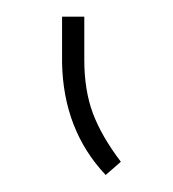

<svg xmlns="http://www.w3.org/2000/svg" viewBox="-20 -885 206 228"><path d="M80.1 -814Q80.1 -777.8 90.3 -750.5Q100.6 -723.1 123.5 -692.9L105.5 -677.2Q55.2 -730.5 53.7 -810.5V-865.2H80.1Z"/></svg>

Font: Mardoto Thin
Style: Regular
Weight: 250
Designer: Christian Robertson, Vahan Hovhannisyan
Foundry: Google
Version: Version 1.000